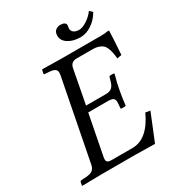

<svg xmlns="http://www.w3.org/2000/svg" viewBox="-192 -917 937 1030"><g transform="rotate(-30 276.5 -401.5)"><path d="M553.2 -646Q553.2 -636.7 550.3 -582.3Q547.4 -527.8 544.9 -501L517.1 -496.1Q514.6 -519.5 511.7 -534.2Q508.8 -548.8 502.7 -563.7Q496.6 -578.6 487.3 -586.7Q478 -594.7 462.9 -599.9Q447.8 -605 426.8 -605H327.1Q292 -605 285.2 -570.8L245.1 -360.8H367.2Q391.1 -360.8 403.6 -370.8Q416 -380.9 422.9 -402.8L430.2 -428.2Q432.1 -436 439 -436H460L462.9 -432.1Q446.8 -374 441.9 -341.8Q433.6 -298.8 429.2 -254.9L423.8 -252H402.8Q399.4 -252 398.2 -254.6Q397 -257.3 397.9 -259.8L399.9 -285.2Q400.4 -288.1 400.4 -293.5Q400.4 -310.1 390.9 -316.7Q381.3 -323.2 358.9 -323.2H236.8L188 -71.8Q187 -64 187 -61.5Q187 -48.8 194.6 -43.9Q202.1 -39.1 216.8 -39.1H347.2Q441.4 -39.1 502 -169.9L530.8 -165L462.9 2Q386.7 0 340.8 0H134.8Q103 0 13.2 2L11.2 0L15.1 -20Q17.6 -26.9 23.9 -26.9L53.2 -28.8Q81.1 -30.8 93.8 -40.5Q106.4 -50.3 110.8 -71.8L208 -570.8Q209.5 -579.1 209.5 -585Q209.5 -600.1 199.5 -607.2Q189.5 -614.3 167 -616.2L139.2 -618.2Q130.4 -618.2 132.8 -625L137.2 -645L139.2 -647Q229 -645 259.8 -645H502.9Q525.9 -645 548.8 -648.9Q553.2 -648.9 553.2 -646ZM529.8 -776.9Q508.3 -738.8 473.9 -715.8Q439.5 -692.9 403.8 -692.9Q358.9 -692.9 328.9 -712.2Q298.8 -731.4 298.8 -761.2Q298.8 -785.6 312.3 -795.4Q325.7 -805.2 341.8 -805.2Q356.9 -805.2 366 -799.6Q375 -793.9 375 -784.2Q375 -779.3 373.5 -773.9Q372.1 -768.6 372.1 -764.2Q372.1 -749.5 384 -740.2Q396 -731 417 -731Q437.5 -731 465.3 -748.8Q493.2 -766.6 512.2 -793Z"/></g></svg>

Font: Linux Libertine G
Style: Italic
Weight: 400
Italic angle: -12°
Designer: Philipp H. Poll
Foundry: Philipp H. Poll
Version: Version 5.1.3